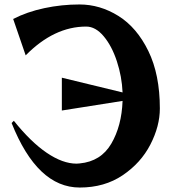

<svg xmlns="http://www.w3.org/2000/svg" viewBox="-20 -821 784 860"><path d="M32 -270 42 -280Q118 -185 189.5 -136.5Q261 -88 323 -88L337 -89Q432 -98 478.5 -177.5Q525 -257 529 -369L257 -326V-473L529 -407Q526 -478 503.5 -546.5Q481 -615 444.5 -658.5Q408 -702 366 -702Q222 -702 95 -573L39 -736Q101 -768 178.5 -784.5Q256 -801 336 -801Q428 -801 510.5 -749.5Q593 -698 644.5 -592.5Q696 -487 696 -335Q696 -256 653.5 -173.5Q611 -91 529.5 -36Q448 19 337 19Q147 19 32 -270Z"/></svg>

Font: Tiejili SC
Style: Regular
Weight: 400
Designer: Buernia
Foundry: Ershou Xiaoxi Press
Version: Version 1.100